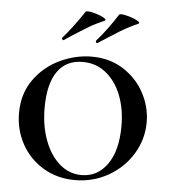

<svg xmlns="http://www.w3.org/2000/svg" viewBox="-50 -702 669 759"><g transform="rotate(5 285.0 -322.5)"><path d="M32 -233Q32 -310 72 -366Q112 -422 174 -451Q236 -480 300 -480Q371 -480 425 -445.5Q479 -411 508.5 -356Q538 -301 538 -240Q538 -173 503 -115Q468 -57 407.5 -22.5Q347 12 275 12Q204 12 148.5 -21.5Q93 -55 62.5 -111Q32 -167 32 -233ZM440 -217Q440 -284 419 -338Q398 -392 358.5 -424Q319 -456 266 -456Q200 -456 165.5 -406.5Q131 -357 131 -262Q131 -191 152.5 -133.5Q174 -76 212 -43Q250 -10 299 -10Q363 -10 401.5 -65Q440 -120 440 -217ZM181 -535Q178 -535 176.5 -539Q175 -543 177 -545Q215 -588 259 -654Q261 -657 267 -657Q279 -657 299.5 -651Q320 -645 332.5 -637.5Q345 -630 338 -626Q303 -611 277 -595.5Q251 -580 203 -549Q201 -547 184 -536Q183 -535 181 -535ZM315 -535Q312 -535 310.5 -539Q309 -543 311 -545Q352 -591 392 -654Q394 -657 401 -657Q412 -657 432.5 -651Q453 -645 466 -637.5Q479 -630 472 -626Q432 -608 401 -589Q370 -570 318 -536Q317 -535 315 -535Z"/></g></svg>

Font: Cormorant SC SemiBold
Style: Regular
Weight: 600
Designer: Christian Thalmann (Catharsis Fonts)
Foundry: Catharsis Fonts
Version: Version 4.000